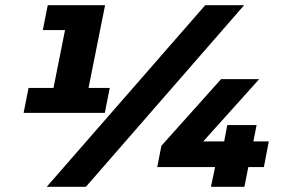

<svg xmlns="http://www.w3.org/2000/svg" viewBox="-20 -720 1090 740"><path d="M169 -295 241 -656 289 -604H145L164 -700H385L304 -295ZM71 -285 90 -381H403L384 -285ZM160 0 771 -700H921L311 0ZM586 -76 602 -158 832 -415H979L748 -158L688 -175H1016L997 -76ZM793 0 809 -76 844 -175 856 -238H969L922 0Z"/></svg>

Font: Montserrat Thin ExtraBold
Style: Italic
Weight: 800
Italic angle: -11.3°
Version: Version 9.000